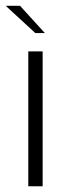

<svg xmlns="http://www.w3.org/2000/svg" viewBox="-39 -649 228 669"><path d="M59.6 -470H109.6V0H59.6ZM84.1 -533.8 -19.1 -628.8H30.8L117.3 -533.8Z"/></svg>

Font: Smooch Sans Thin
Style: Regular
Weight: 100
Designer: Robert E. Leuschke
Foundry: Robert E. Leuschke
Version: Version 1.010